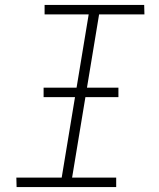

<svg xmlns="http://www.w3.org/2000/svg" viewBox="-20 -755 640 775"><path d="M449 0H47L46 -38H229L338 -697H160V-735H562L563 -697H380L271 -38H449ZM458 -363H156V-401H458Z"/></svg>

Font: Iosevka XLt Ex Obl
Style: Regular
Weight: 200
Width: 7
Italic angle: -9°
Monospace: yes
Designer: Belleve Invis
Foundry: Belleve Invis
Version: Version 32.5.0; ttfautohint (v1.8.4)